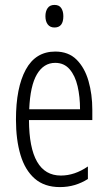

<svg xmlns="http://www.w3.org/2000/svg" viewBox="-20 -752 439 782"><path d="M205 -542Q259 -542 292 -509Q325 -476 340.5 -422Q356 -368 356 -305V-263H98Q99 -37 228 -37Q284 -37 338 -74V-23Q313 -7 284.5 1.5Q256 10 224 10Q161 10 121.5 -24.5Q82 -59 63.5 -121Q45 -183 45 -265Q45 -395 85 -468.5Q125 -542 205 -542ZM205 -496Q158 -496 130.5 -449.5Q103 -403 99 -307H306Q306 -358 296 -401Q286 -444 263.5 -470Q241 -496 205 -496ZM202 -732Q221 -732 229.5 -719Q238 -706 238 -686Q238 -640 202 -640Q184 -640 174.5 -652.5Q165 -665 165 -686Q165 -706 174 -719Q183 -732 202 -732Z"/></svg>

Font: Noto Sans Telugu ExtraCondensed Light
Style: Regular
Weight: 300
Width: 2
Designer: Jelle Bosma - Monotype Design Team
Foundry: Monotype Imaging Inc.
Version: Version 2.005; ttfautohint (v1.8.4.7-5d5b)